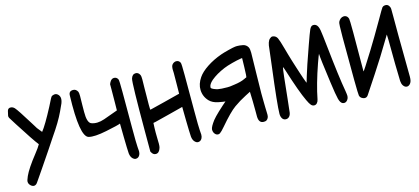

<svg xmlns="http://www.w3.org/2000/svg" viewBox="-62 -1319 3873 1773"><g transform="rotate(-15 1875.0 -433.0)"><path d="M63 -65Q38 -88 47 -118Q52 -133 61 -154Q90 -219 181 -334Q219 -382 235 -411Q195 -461 78 -645Q40 -705 33 -717Q27 -728 29 -739Q34 -767 39 -783Q47 -809 74 -806Q93 -804 108 -788Q131 -763 221 -617Q229 -605 240 -586.5Q251 -568 256.5 -559.5Q262 -551 294 -513Q336 -565 417 -719Q443 -769 452 -788Q461 -807 471 -812Q476 -815 486 -817Q507 -822 523 -808.5Q539 -795 542.5 -774Q546 -753 534 -721Q529 -709 502 -651Q461 -563 376 -441Q324 -361 204 -185Q166 -129 145 -99Q122 -65 118 -62Q103 -49 87 -52Q74 -54 63 -65Z M628 -773Q629 -815 673 -813Q698 -812 713 -784Q718 -774 718 -742Q718 -731 717.5 -712Q717 -693 716.5 -658Q716 -623 716 -590Q715 -487 753 -473Q807 -453 877.5 -477.5Q948 -502 1012 -526L1013 -599Q1014 -639 1014 -723V-776L1022 -793Q1038 -823 1063 -823Q1089 -823 1101 -798Q1106 -788 1106 -679V-486V-340Q1106 -179 1109 -151Q1112 -123 1112 -109Q1112 -89 1105 -75Q1092 -49 1066 -49Q1052 -49 1040 -60Q1019 -78 1015 -114Q1012 -156 1010 -268L1008 -401Q985 -391 867.5 -367Q750 -343 697 -357Q616 -378 628 -773Z M1212 -79V-272Q1212 -733 1223 -773Q1235 -813 1268 -813Q1294 -813 1308 -784Q1313 -774 1313 -742Q1313 -731 1312.5 -712Q1312 -693 1311.5 -658Q1311 -623 1311 -590Q1310 -550 1310 -500Q1310 -452 1313 -452Q1316 -452 1453.5 -487Q1591 -522 1594 -523L1607 -526L1608 -599Q1609 -639 1609 -723Q1609 -736 1608 -749.5Q1607 -763 1609 -776Q1611 -798 1626 -810.5Q1641 -823 1658 -823Q1684 -823 1696 -798Q1701 -788 1701 -679V-486V-340Q1701 -179 1704 -151Q1707 -123 1707 -109Q1707 -89 1700 -75Q1687 -49 1661 -49Q1647 -49 1635 -60Q1614 -78 1610 -114Q1607 -156 1605 -268L1603 -401Q1600 -400 1469.5 -366.5Q1339 -333 1329 -331L1308 -327L1306 -285Q1306 -280 1305.5 -263Q1305 -246 1305 -235Q1305 -225 1305.5 -204.5Q1306 -184 1306 -175Q1306 -164 1306.5 -149Q1307 -134 1307 -130Q1307 -104 1303 -91Q1289 -44 1256 -44Q1233 -44 1219 -67Z M2247 -135Q2249 -73 2295 -73Q2313 -73 2321 -78Q2345 -94 2345 -127Q2345 -133 2344.5 -151Q2344 -169 2343 -197Q2342 -225 2342 -250Q2342 -261 2341.5 -288.5Q2341 -316 2341 -332Q2341 -415 2344 -517Q2348 -701 2348 -720Q2348 -756 2339 -773Q2323 -801 2292.5 -807Q2262 -813 2237 -813Q2225 -813 2219 -812Q2200 -810 2151 -797.5Q2102 -785 2077 -776Q1998 -748 1935.5 -706.5Q1873 -665 1844 -622Q1805 -565 1807 -508Q1809 -444 1853 -398Q1882 -368 1935 -357Q2023 -339 2078 -345Q2155 -353 2198 -365Q2241 -377 2243 -377Q2244 -377 2246 -283L2247 -191ZM2254 -694 2252 -608Q2250 -510 2244 -510Q2238 -510 2224 -502Q2185 -483 2122 -475Q2114 -474 2103.5 -472.5Q2093 -471 2086 -470Q2079 -469 2077 -469Q2072 -468 2055 -468Q1992 -468 1962 -474Q1942 -479 1923.5 -487.5Q1905 -496 1903 -502Q1902 -504 1902 -507Q1902 -536 1941 -570Q1994 -614 2073 -647Q2104 -660 2155 -673.5Q2206 -687 2240 -692ZM2277 -462Q2207 -487 2197 -485Q2155 -478 2026.5 -368Q1898 -258 1858 -208Q1818 -155 1815 -130V-122Q1816 -100 1829.5 -84.5Q1843 -69 1861 -70Q1865 -70 1875 -74Q1894 -87 1926 -125Q2024 -240 2079.5 -279.5Q2135 -319 2194 -349Q2271 -390 2279 -390Q2275 -427 2277 -462Z M2773 -328Q2775 -335 2779.5 -350.5Q2784 -366 2788 -379Q2810 -454 2879 -648Q2918 -759 2930.5 -786Q2943 -813 2959 -817Q2962 -818 2969 -818Q2989 -818 3002 -802Q3015 -786 3021 -751.5Q3027 -717 3040 -595Q3073 -287 3097 -155Q3103 -119 3103 -105Q3103 -92 3097 -78Q3082 -49 3058 -49Q3049 -49 3041 -53Q3022 -62 3011.5 -101.5Q3001 -141 2984 -266Q2950 -511 2950 -547V-548Q2948 -548 2919 -467Q2854 -281 2828 -145Q2824 -124 2812.5 -111.5Q2801 -99 2786 -99Q2769 -99 2756 -113Q2743 -127 2725 -166Q2681 -258 2612 -477Q2600 -514 2598 -514Q2596 -514 2596 -512Q2589 -488 2563 -227Q2558 -172 2548 -92Q2544 -69 2531 -56Q2518 -43 2500 -43Q2478 -43 2466 -61Q2454 -79 2454 -106Q2454 -188 2500 -552Q2519 -705 2519 -710Q2524 -780 2550 -802Q2563 -814 2575 -814Q2579 -814 2587 -812Q2610 -806 2621.5 -783Q2633 -760 2656 -676Q2663 -650 2672.5 -617Q2682 -584 2692.5 -550Q2703 -516 2714 -482Q2725 -448 2734.5 -418.5Q2744 -389 2752 -366.5Q2760 -344 2765 -331.5Q2770 -319 2771 -320Z M3706 -125Q3706 -149 3705 -234Q3701 -579 3702 -710Q3702 -765 3701.5 -776Q3701 -787 3696 -797Q3684 -824 3657 -823H3654Q3638 -822 3628 -812Q3620 -803 3565 -706Q3481 -560 3416 -455Q3308 -281 3305 -284Q3304 -285 3305.5 -406.5Q3307 -528 3306.5 -654Q3306 -780 3303 -788Q3295 -816 3271 -822Q3263 -823 3259 -823Q3226 -821 3207 -784Q3200 -772 3200 -638Q3200 -103 3206 -80Q3210 -64 3221 -56Q3235 -46 3249 -44Q3271 -41 3285 -61Q3304 -89 3399 -233.5Q3494 -378 3566 -500L3601 -558L3603 -502Q3604 -401 3605 -275Q3607 -138 3609 -110.5Q3611 -83 3622 -67Q3637 -45 3657 -45Q3675 -45 3689 -62Q3703 -79 3705 -107Z"/></g></svg>

Font: Chanighter Handwriting Cyr
Style: Regular
Weight: 400
Designer: Sin Chanighter
Version: Version 001.001